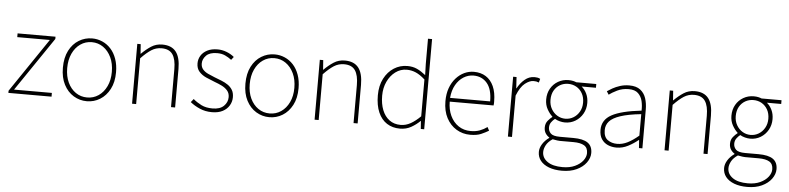

<svg xmlns="http://www.w3.org/2000/svg" viewBox="-55 -1110 6920 1684"><g transform="rotate(5 3405.5 -268.5)"><path d="M29 0V-19L351 -494H64V-527H398V-507L76 -33H409V0Z M720 13Q657 13 603.5 -19.5Q550 -52 518 -113.5Q486 -175 486 -262Q486 -351 518 -413Q550 -475 603.5 -507.5Q657 -540 720 -540Q767 -540 809.5 -521.5Q852 -503 884.5 -467.5Q917 -432 935.5 -380Q954 -328 954 -262Q954 -175 921.5 -113.5Q889 -52 836 -19.5Q783 13 720 13ZM720 -20Q776 -20 820.5 -50.5Q865 -81 891 -135.5Q917 -190 917 -262Q917 -335 891 -390Q865 -445 820.5 -476Q776 -507 720 -507Q664 -507 619.5 -476Q575 -445 549.5 -390Q524 -335 524 -262Q524 -190 549.5 -135.5Q575 -81 619.5 -50.5Q664 -20 720 -20Z M1118 0V-527H1148L1154 -443H1156Q1197 -484 1240 -512Q1283 -540 1338 -540Q1419 -540 1458 -490.5Q1497 -441 1497 -339V0H1461V-334Q1461 -421 1431.5 -464Q1402 -507 1334 -507Q1285 -507 1244.5 -481Q1204 -455 1154 -403V0Z M1822 13Q1763 13 1714 -8.5Q1665 -30 1630 -59L1653 -88Q1686 -60 1726 -40Q1766 -20 1824 -20Q1890 -20 1923.5 -53Q1957 -86 1957 -131Q1957 -166 1937 -189Q1917 -212 1886.5 -227Q1856 -242 1825 -253Q1785 -268 1747 -285Q1709 -302 1684 -330Q1659 -358 1659 -403Q1659 -440 1678 -471Q1697 -502 1734 -521Q1771 -540 1825 -540Q1865 -540 1904 -525Q1943 -510 1971 -486L1950 -459Q1924 -479 1894 -493Q1864 -507 1823 -507Q1758 -507 1727 -475.5Q1696 -444 1696 -405Q1696 -374 1713.5 -353.5Q1731 -333 1759.5 -319.5Q1788 -306 1819 -294Q1851 -282 1882 -269.5Q1913 -257 1938 -240Q1963 -223 1978.5 -197.5Q1994 -172 1994 -133Q1994 -94 1974 -60.5Q1954 -27 1916 -7Q1878 13 1822 13Z M2327 13Q2264 13 2210.5 -19.5Q2157 -52 2125 -113.5Q2093 -175 2093 -262Q2093 -351 2125 -413Q2157 -475 2210.5 -507.5Q2264 -540 2327 -540Q2374 -540 2416.5 -521.5Q2459 -503 2491.5 -467.5Q2524 -432 2542.5 -380Q2561 -328 2561 -262Q2561 -175 2528.5 -113.5Q2496 -52 2443 -19.5Q2390 13 2327 13ZM2327 -20Q2383 -20 2427.5 -50.5Q2472 -81 2498 -135.5Q2524 -190 2524 -262Q2524 -335 2498 -390Q2472 -445 2427.5 -476Q2383 -507 2327 -507Q2271 -507 2226.5 -476Q2182 -445 2156.5 -390Q2131 -335 2131 -262Q2131 -190 2156.5 -135.5Q2182 -81 2226.5 -50.5Q2271 -20 2327 -20Z M2725 0V-527H2755L2761 -443H2763Q2804 -484 2847 -512Q2890 -540 2945 -540Q3026 -540 3065 -490.5Q3104 -441 3104 -339V0H3068V-334Q3068 -421 3038.5 -464Q3009 -507 2941 -507Q2892 -507 2851.5 -481Q2811 -455 2761 -403V0Z M3477 13Q3411 13 3362 -18.5Q3313 -50 3286 -111.5Q3259 -173 3259 -262Q3259 -347 3291.5 -409.5Q3324 -472 3377.5 -506Q3431 -540 3495 -540Q3543 -540 3580 -523Q3617 -506 3657 -474L3654 -573V-794H3690V0H3660L3655 -70H3653Q3620 -37 3576 -12Q3532 13 3477 13ZM3480 -20Q3526 -20 3568.5 -44Q3611 -68 3654 -111V-435Q3611 -474 3572.5 -490.5Q3534 -507 3493 -507Q3438 -507 3393.5 -474Q3349 -441 3323 -385.5Q3297 -330 3297 -262Q3297 -190 3318.5 -135.5Q3340 -81 3381 -50.5Q3422 -20 3480 -20Z M4095 13Q4029 13 3974 -20Q3919 -53 3886.5 -114.5Q3854 -176 3854 -262Q3854 -327 3872.5 -378Q3891 -429 3923.5 -465.5Q3956 -502 3996.5 -521Q4037 -540 4081 -540Q4142 -540 4186.5 -512Q4231 -484 4255.5 -429.5Q4280 -375 4280 -297Q4280 -289 4280 -280.5Q4280 -272 4278 -261H3892Q3892 -192 3917.5 -137.5Q3943 -83 3989 -51.5Q4035 -20 4097 -20Q4142 -20 4177 -33Q4212 -46 4242 -68L4258 -37Q4228 -19 4191 -3Q4154 13 4095 13ZM3892 -294H4245Q4245 -401 4200 -454Q4155 -507 4081 -507Q4034 -507 3993 -481.5Q3952 -456 3925 -408.5Q3898 -361 3892 -294Z M4427 0V-527H4457L4463 -428H4465Q4491 -476 4529 -508Q4567 -540 4614 -540Q4628 -540 4640 -538Q4652 -536 4665 -529L4656 -496Q4643 -501 4634 -503Q4625 -505 4609 -505Q4574 -505 4534 -473.5Q4494 -442 4463 -364V0Z M4925 257Q4858 257 4809.5 238.5Q4761 220 4735 187Q4709 154 4709 110Q4709 75 4730.5 40.5Q4752 6 4789 -20V-24Q4769 -36 4755.5 -57Q4742 -78 4742 -108Q4742 -144 4762.5 -168.5Q4783 -193 4800 -205V-209Q4775 -231 4754 -268.5Q4733 -306 4733 -354Q4733 -408 4757 -450Q4781 -492 4822.5 -516Q4864 -540 4914 -540Q4937 -540 4954.5 -536Q4972 -532 4983 -527H5159V-494H5033Q5061 -471 5078 -435Q5095 -399 5095 -354Q5095 -302 5071 -259.5Q5047 -217 5006 -192Q4965 -167 4914 -167Q4892 -167 4867.5 -173.5Q4843 -180 4825 -191Q4807 -177 4793 -157.5Q4779 -138 4779 -111Q4779 -81 4800 -59.5Q4821 -38 4882 -38H4999Q5086 -38 5127 -9.5Q5168 19 5168 80Q5168 124 5138 165Q5108 206 5053.5 231.5Q4999 257 4925 257ZM4914 -200Q4953 -200 4985.5 -219.5Q5018 -239 5038 -274Q5058 -309 5058 -354Q5058 -401 5038.5 -435.5Q5019 -470 4986.5 -488.5Q4954 -507 4914 -507Q4875 -507 4842.5 -488.5Q4810 -470 4790.5 -436Q4771 -402 4771 -354Q4771 -309 4791 -274Q4811 -239 4843.5 -219.5Q4876 -200 4914 -200ZM4927 225Q4990 225 5035.5 204Q5081 183 5106 150.5Q5131 118 5131 84Q5131 37 5098.5 17.5Q5066 -2 5004 -2H4884Q4879 -2 4860.5 -4Q4842 -6 4820 -11Q4781 15 4764 46.5Q4747 78 4747 107Q4747 159 4794 192Q4841 225 4927 225Z M5383 13Q5342 13 5307.5 -2Q5273 -17 5252 -48.5Q5231 -80 5231 -130Q5231 -218 5314 -263.5Q5397 -309 5575 -329Q5577 -372 5567.5 -412.5Q5558 -453 5530 -480Q5502 -507 5447 -507Q5391 -507 5346 -485Q5301 -463 5275 -443L5257 -472Q5274 -484 5302.5 -500Q5331 -516 5368.5 -528Q5406 -540 5449 -540Q5511 -540 5546.5 -512.5Q5582 -485 5596.5 -440Q5611 -395 5611 -341V0H5581L5576 -70H5573Q5533 -37 5484.5 -12Q5436 13 5383 13ZM5386 -20Q5433 -20 5478 -42.5Q5523 -65 5575 -109V-298Q5461 -286 5393.5 -263.5Q5326 -241 5297 -208.5Q5268 -176 5268 -131Q5268 -70 5303 -45Q5338 -20 5386 -20Z M5806 0V-527H5836L5842 -443H5844Q5885 -484 5928 -512Q5971 -540 6026 -540Q6107 -540 6146 -490.5Q6185 -441 6185 -339V0H6149V-334Q6149 -421 6119.5 -464Q6090 -507 6022 -507Q5973 -507 5932.5 -481Q5892 -455 5842 -403V0Z M6556 257Q6489 257 6440.5 238.5Q6392 220 6366 187Q6340 154 6340 110Q6340 75 6361.5 40.5Q6383 6 6420 -20V-24Q6400 -36 6386.5 -57Q6373 -78 6373 -108Q6373 -144 6393.5 -168.5Q6414 -193 6431 -205V-209Q6406 -231 6385 -268.5Q6364 -306 6364 -354Q6364 -408 6388 -450Q6412 -492 6453.5 -516Q6495 -540 6545 -540Q6568 -540 6585.5 -536Q6603 -532 6614 -527H6790V-494H6664Q6692 -471 6709 -435Q6726 -399 6726 -354Q6726 -302 6702 -259.5Q6678 -217 6637 -192Q6596 -167 6545 -167Q6523 -167 6498.5 -173.5Q6474 -180 6456 -191Q6438 -177 6424 -157.5Q6410 -138 6410 -111Q6410 -81 6431 -59.5Q6452 -38 6513 -38H6630Q6717 -38 6758 -9.5Q6799 19 6799 80Q6799 124 6769 165Q6739 206 6684.5 231.5Q6630 257 6556 257ZM6545 -200Q6584 -200 6616.5 -219.5Q6649 -239 6669 -274Q6689 -309 6689 -354Q6689 -401 6669.5 -435.5Q6650 -470 6617.5 -488.5Q6585 -507 6545 -507Q6506 -507 6473.5 -488.5Q6441 -470 6421.5 -436Q6402 -402 6402 -354Q6402 -309 6422 -274Q6442 -239 6474.5 -219.5Q6507 -200 6545 -200ZM6558 225Q6621 225 6666.5 204Q6712 183 6737 150.5Q6762 118 6762 84Q6762 37 6729.5 17.5Q6697 -2 6635 -2H6515Q6510 -2 6491.5 -4Q6473 -6 6451 -11Q6412 15 6395 46.5Q6378 78 6378 107Q6378 159 6425 192Q6472 225 6558 225Z"/></g></svg>

Font: Noto Sans SC Thin Thin
Style: Regular
Weight: 250
Version: Version 2.004-H2;hotconv 1.0.118;makeotfexe 2.5.65603